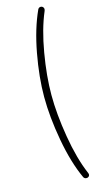

<svg xmlns="http://www.w3.org/2000/svg" viewBox="-154 -895 589 1123"><g transform="rotate(-15 140.5 -333.5)"><path d="M104 -337Q104 -457 130 -597Q156 -737 203 -840Q208 -851 218.5 -852Q229 -853 235.5 -844.5Q242 -836 237 -823Q195 -725 171.5 -588Q148 -451 148 -337Q148 -222 171.5 -81.5Q195 59 237 157Q243 170 236.5 178Q230 186 219 185Q208 184 203 174Q156 72 130 -72Q104 -216 104 -337Z"/></g></svg>

Font: SN Pro Thin
Style: Regular
Weight: 200
Designer: Tobias Whetton
Foundry: Supernotes
Version: Version 1.003;Glyphs 3.3 (3324)